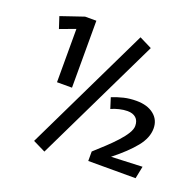

<svg xmlns="http://www.w3.org/2000/svg" viewBox="-127 -825 1003 989"><g transform="rotate(20 374.5 -330.5)"><path d="M154.9 -326.1V-618.4L70.5 -586.9L49.7 -650.3Q79 -660.5 111.3 -671.3Q143.5 -682.1 175.6 -693.1H237.1V-326.1ZM147.4 -1.8 480 -690.7 548.7 -656.5 216 31.9ZM444.9 0V-51.9Q474.1 -78.3 503.6 -105.7Q533 -133.1 557.2 -159.7Q581.5 -186.3 596.1 -210Q610.7 -233.7 610.7 -252.1Q610.7 -280.7 594 -295.8Q577.2 -310.8 547.8 -310.8Q527.2 -310.8 503.1 -305.1Q479 -299.4 460 -290.4L441.6 -348.4Q473.2 -360.9 504.7 -368.5Q536.3 -376 573.2 -376Q633 -376 668.5 -347.7Q704 -319.5 704 -271.9Q704 -220.6 663.1 -170Q622.3 -119.4 547.9 -60.5L717.9 -67.6L704.3 0Z"/></g></svg>

Font: Ancizar Sans Thin
Style: Regular
Weight: 100
Designer: Cesar Puertas, Viviana Monsalve, Julian Moncada, Julian Prieto, Jose Castro, Mariel Hernandez, Felipe Aragon, Sara Alarc
Version: Version 8.100